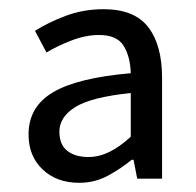

<svg xmlns="http://www.w3.org/2000/svg" viewBox="-20 -829 426 417"><path d="M152 -432Q103 -432 72.5 -461Q42 -490 42 -537Q42 -597 95 -628.5Q148 -660 264 -670Q263 -706 248.5 -729.5Q234 -753 195 -753Q166 -753 135 -741Q104 -729 81 -715L56 -762Q84 -780 122.5 -794.5Q161 -809 205 -809Q272 -809 302 -770Q332 -731 332 -660V-441H278L270 -482H266Q243 -463 214.5 -447.5Q186 -432 152 -432ZM172 -488Q195 -488 217.5 -499Q240 -510 264 -532V-627Q178 -618 143.5 -596.5Q109 -575 109 -543Q109 -515 126 -501.5Q143 -488 172 -488Z"/></svg>

Font: Noto Sans HK
Style: Regular
Weight: 400
Designer: Ryoko NISHIZUKA 西塚涼子 (kana, bopomofo & ideographs); Paul D. Hunt (Latin, Greek & Cyrillic); Sandoll Communications 산돌커뮤니
Foundry: Adobe
Version: Version 2.004-H2;hotconv 1.0.118;makeotfexe 2.5.65603